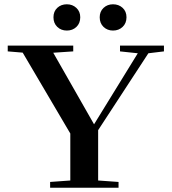

<svg xmlns="http://www.w3.org/2000/svg" viewBox="-20 -876 802 896"><path d="M507.3 -733.4Q481 -733.4 463.1 -750.5Q445.3 -767.6 445.3 -795.4Q445.3 -822.3 463.1 -839.1Q481 -856 507.3 -856Q534.2 -856 552.2 -839.4Q570.3 -822.8 570.3 -795.4Q570.3 -767.6 552.2 -750.5Q534.2 -733.4 507.3 -733.4ZM229.5 -795.4Q229.5 -822.8 247.3 -839.4Q265.1 -856 292 -856Q318.4 -856 336.4 -839.1Q354.5 -822.3 354.5 -795.4Q354.5 -767.6 336.7 -750.5Q318.8 -733.4 292 -733.4Q265.1 -733.4 247.3 -750.5Q229.5 -767.6 229.5 -795.4ZM213.9 0V-26.9L308.1 -33.7V-252.9L85.9 -630.4L16.1 -636.2V-663.1H321.8V-636.2L228.5 -629.9L418.9 -295.9L623 -627.4L540 -636.2V-663.1H745.1V-636.2L672.4 -627.4L438 -268.6V-33.7L533.2 -26.9V0Z"/></svg>

Font: Elstob 14pt SemiBold
Style: Regular
Weight: 600
Designer: Peter S. Baker
Version: Version 1.015